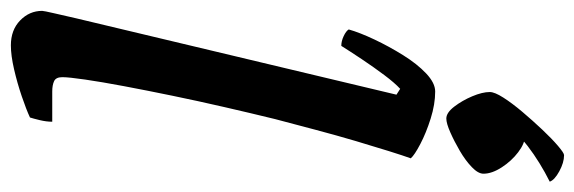

<svg xmlns="http://www.w3.org/2000/svg" viewBox="-410 -460 1083 362"><g transform="rotate(-90 132.0 -278.5)"><path d="M141 0Q117 0 90 -8.5Q63 -17 42 -28Q21 -39 15 -46Q20 -60 28.5 -87Q37 -114 47.5 -149.5Q58 -185 68.5 -224.5Q79 -264 89 -302Q100 -347 111.5 -397Q123 -447 133 -495.5Q143 -544 151 -586.5Q159 -629 163.5 -660Q168 -691 168 -703Q168 -715 160.5 -718.5Q153 -722 141 -722H84Q84 -733 87 -745.5Q90 -758 92 -764Q107 -771 132 -779.5Q157 -788 183 -794Q209 -800 228 -800Q257 -800 275 -782.5Q293 -765 293 -741Q293 -738 288.5 -718.5Q284 -699 279 -677L135 -73L146 -66Q157 -76 172 -96Q187 -116 202 -138.5Q217 -161 227 -177Q236 -177 245.5 -172.5Q255 -168 258 -163Q252 -142 239 -114.5Q226 -87 209.5 -60.5Q193 -34 175 -17Q157 0 141 0ZM21 243Q7 243 -9.5 234Q-26 225 -29 216Q-11 207 6 196.5Q23 186 38 174.5Q53 163 62 151L56 169Q43 169 26.5 156.5Q10 144 -2 125.5Q-14 107 -14 91Q-14 81 -1.5 69Q11 57 29 46.5Q47 36 64 28.5Q81 21 90 21Q101 21 112.5 36Q124 51 132 70Q140 89 140 103Q140 112 129.5 128.5Q119 145 102.5 164.5Q86 184 69 202Q52 220 38.5 231.5Q25 243 21 243Z"/></g></svg>

Font: Texturina 12pt
Style: Bold Italic
Weight: 700
Italic angle: -11°
Designer: Guillermo Torres Carreño
Foundry: Omnibus-Type
Version: Version 1.002